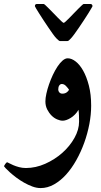

<svg xmlns="http://www.w3.org/2000/svg" viewBox="-69 -643 509 963"><path d="M388.2 -112.8Q388.2 -68.4 379.2 -20.8Q370.1 26.9 353.5 73Q336.9 119.1 313.7 160.4Q290.5 201.7 262.5 232.7Q234.4 263.7 201.9 282Q169.4 300.3 134.8 300.3Q114.7 300.3 93.5 292.5Q72.3 284.7 51.5 272.9Q30.8 261.2 12.7 247.6Q-5.4 233.9 -19 221.7Q-32.7 209.5 -40.8 200.7Q-48.8 191.9 -48.8 190.9Q-48.8 189.5 -46.9 186.3Q-44.9 183.1 -42.5 179.4Q-40 175.8 -37.4 173.3Q-34.7 170.9 -33.7 170.9Q-31.7 170.9 -23.7 175.3Q-15.6 179.7 -2.7 185.3Q10.3 190.9 26.6 195.3Q43 199.7 61 199.7Q109.9 199.7 157.7 178.5Q205.6 157.2 243.4 123.8Q281.2 90.3 304.4 48.8Q327.6 7.3 327.6 -32.7Q327.6 -48.8 327.1 -63.5Q326.7 -78.1 324.7 -92.3Q316.9 -78.6 306.6 -68.4Q296.4 -58.1 285.2 -51.3Q273.9 -44.4 263.7 -41Q253.4 -37.6 245.6 -37.6Q232.9 -37.6 217.5 -44.2Q202.1 -50.8 189.5 -63.5Q176.8 -76.2 167.7 -94.2Q158.7 -112.3 158.7 -134.3Q158.7 -150.9 163.6 -173.3Q168.5 -195.8 176.8 -219.7Q185.1 -243.7 196 -267.1Q207 -290.5 219.5 -309.3Q231.9 -328.1 245.1 -339.4Q258.3 -350.6 270.5 -350.6Q290 -350.6 310.5 -334.7Q331.1 -318.8 348.1 -288.6Q365.2 -258.3 376.7 -214.1Q388.2 -169.9 388.2 -112.8ZM277.3 -192.9Q271.5 -201.7 262 -211.7Q252.4 -221.7 241.2 -221.7Q233.4 -221.7 228.3 -214.4Q223.1 -207 223.1 -193.8Q223.1 -185.5 228.8 -179.4Q234.4 -173.3 243.7 -173.3Q256.3 -173.3 265.1 -179.4Q273.9 -185.5 277.3 -192.9ZM106 -611.8Q106 -623.5 117.2 -623H150.4Q152.3 -623 159.9 -616Q167.5 -608.9 177.7 -598.6Q188 -588.4 200 -575.9Q211.9 -563.5 222.2 -553Q232.4 -542.5 240.2 -535.4Q248 -528.3 250.5 -528.3Q252.9 -528.3 260.7 -535.4Q268.6 -542.5 278.8 -553Q289.1 -563.5 301 -575.9Q313 -588.4 323.2 -598.6Q333.5 -608.9 341.1 -616Q348.6 -623 350.6 -623H383.8Q394.5 -623 395 -611.8Q395 -611.3 388.9 -600.8Q382.8 -590.3 373.3 -575Q363.8 -559.6 351.6 -541.3Q339.4 -522.9 327.4 -505.1Q315.4 -487.3 304.4 -472.4Q293.5 -457.5 286.1 -449.7Q280.8 -444.3 276.9 -440.7Q272.9 -437 268.6 -437H232.4Q228.5 -437 224.4 -440.9Q220.2 -444.8 214.8 -449.7Q207 -457.5 196.3 -472.4Q185.5 -487.3 173.6 -505.1Q161.6 -522.9 149.4 -541.3Q137.2 -559.6 127.7 -575Q118.2 -590.3 112.1 -600.3Q106 -610.4 106 -611.8Z"/></svg>

Font: Accordance
Style: Bold-Italic
Weight: 700
Italic angle: -11°
Version: Version 1.2 (build January 31, 2020) Miklal Software Solutio